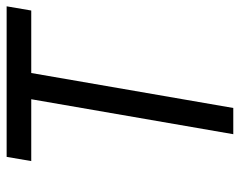

<svg xmlns="http://www.w3.org/2000/svg" viewBox="-94 -646 740 593"><g transform="rotate(-90 276.5 -350.0)"><path d="M158 0H239L347 -624H540L553 -700H88L75 -624H266Z"/></g></svg>

Font: Fixel Text 20240404
Style: Italic
Weight: 400
Width: 4
Italic angle: -10°
Designer: AlfaBravo + MacPaw
Foundry: Kyrylo Tkachov, Marchela Mozhyna, Serhii Makarenko, Maria Weinstein, Zakhar Kryvoshyya
Version: Version 1.211;Glyphs 3.2 (3225)